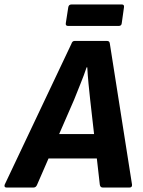

<svg xmlns="http://www.w3.org/2000/svg" viewBox="-50 -838 637 858"><path d="M-21 0Q-27 0 -29 -3.5Q-31 -7 -29 -13L269 -642Q273 -655 283 -655H429Q440 -655 441 -642L540 -13Q541 0 529 0H409Q398 0 396 -13L353 -392Q349 -428 345.5 -464.5Q342 -501 340 -537H337Q325 -501 310 -464.5Q295 -428 281 -392L116 -13Q111 0 100 0ZM146 -130 185 -239H394L400 -130ZM255 -722Q242 -722 244 -734L255 -805Q257 -818 269 -818H495Q506 -818 504 -805L494 -734Q493 -722 480 -722Z"/></svg>

Font: Sofia Sans Semi Condensed ExtraBold
Style: Italic
Weight: 800
Italic angle: -9°
Version: Version 4.100